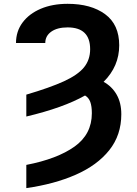

<svg xmlns="http://www.w3.org/2000/svg" viewBox="-20 -757 707 990"><path d="M115.7 -156.2V-269Q236.8 -304.7 309.1 -337.6Q381.3 -370.6 413.1 -409.7Q444.8 -448.7 444.8 -503.4Q444.8 -615.7 328.6 -615.7Q275.4 -615.7 244.4 -593.8Q213.4 -571.8 213.4 -535.2H62.5Q62.5 -595.2 96.4 -640.9Q130.4 -686.5 190.4 -711.9Q250.5 -737.3 328.6 -737.3Q449.2 -737.3 522 -683.8Q594.7 -630.4 594.7 -523.4Q594.7 -415 514.2 -335Q557.1 -311.5 581.3 -269.3Q605.5 -227.1 605.5 -168Q605.5 -60.5 543.5 17.3Q481.4 95.2 370.8 143.8Q260.3 192.4 115.7 212.9V93.3Q274.9 62.5 364.3 -1.2Q453.6 -64.9 453.6 -173.3Q453.6 -209 445.6 -231.2Q437.5 -253.4 418.5 -264.6Q306.2 -201.2 115.7 -156.2Z"/></svg>

Font: Inter
Style: Bold
Weight: 700
Designer: Rasmus Andersson
Foundry: rsms
Version: Version 4.001;git-9221beed3